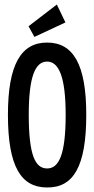

<svg xmlns="http://www.w3.org/2000/svg" viewBox="-20 -817 415 848"><path d="M132 -654 269 -718 231 -797 106 -701ZM188 11C304 12 361 -81 361 -310C361 -532 304 -629 188 -629C73 -629 15 -532 15 -310C15 -81 73 11 188 11ZM188 -73C135 -73 107 -133 107 -310C107 -477 135 -545 188 -545C240 -545 270 -477 270 -310C270 -133 240 -73 188 -73Z"/></svg>

Font: Inconsolata Condensed
Style: Bold
Weight: 700
Width: 3
Monospace: yes
Designer: Raph Levien, Cyreal, Brenton Simpson
Foundry: Raph Levien, Cyreal, Google
Version: Version 3.100